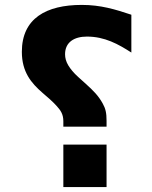

<svg xmlns="http://www.w3.org/2000/svg" viewBox="-20 -716 620 782"><path d="M414 46V-127H238V46ZM334 -567C407 -567 462 -536 515 -502V-656C449 -678 390 -696 313 -696C168 -696 69 -641 69 -505C69 -423 107 -378 153 -338L184 -311C195 -301 205 -291 212 -283C227 -266 238 -251 238 -222V-200H414V-224C414 -256 410 -274 398 -295C381 -326 359 -348 330 -374L299 -402C280 -419 267 -435 258 -450C249 -465 245 -480 245 -495C245 -544 282 -567 334 -567Z"/></svg>

Font: Iranian Sans Web
Style: Bold
Weight: 700
Designer: Hooman Mehr, Hadi Navid in Neviseh Pardaz Co. Ltd. (http://nevisa.com)
Foundry: http://font-store.ir
Version: 5.0.2 build 3/9/1393